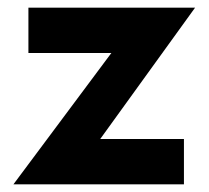

<svg xmlns="http://www.w3.org/2000/svg" viewBox="-20 -480 543 500"><path d="M270 -342 15 0H459V-118H241L488 -460H54V-342Z"/></svg>

Font: Jost SemiBold
Style: Regular
Weight: 600
Version: Version 3.710